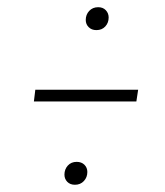

<svg xmlns="http://www.w3.org/2000/svg" viewBox="-20 -594 453 528"><path d="M245.1 -511.2Q231.9 -511.2 223.9 -519.3Q215.8 -527.3 215.8 -539.1Q215.8 -553.7 225.3 -564Q234.9 -574.2 250 -574.2Q263.2 -574.2 271 -565.9Q278.8 -557.6 278.8 -545.9Q278.8 -531.2 269.5 -521.2Q260.3 -511.2 245.1 -511.2ZM73.2 -314.9 77.1 -347.2H359.9L355 -314.9ZM186 -85.9Q172.9 -85.9 165 -94Q157.2 -102.1 157.2 -113.8Q157.2 -128.4 166.5 -138.7Q175.8 -148.9 190.9 -148.9Q204.1 -148.9 212.2 -140.9Q220.2 -132.8 220.2 -121.1Q220.2 -106.4 210.7 -96.2Q201.2 -85.9 186 -85.9Z"/></svg>

Font: Fira Sans Compressed UltraLight
Style: Italic
Weight: 200
Width: 3
Italic angle: -8°
Designer: Carrois Corporate & Edenspiekermann AG
Foundry: Carrois Corporate GbR & Edenspiekermann AG
Version: Version 4.203;PS 004.203;hotconv 1.0.88;makeotf.lib2.5.64775